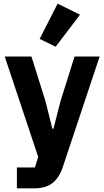

<svg xmlns="http://www.w3.org/2000/svg" viewBox="-20 -836 574 1056"><path d="M286 -579 198 -622 297 -816 420 -755ZM73 200V85H172L190 27L6 -525H153L230 -280L268 -128H274L313 -280L390 -525H528L326 81Q305 143 268 171.5Q231 200 165 200Z"/></svg>

Font: Anuphan
Style: Bold
Weight: 700
Designer: Mike Abbink, Paul van der Laan, Pieter van Rosmalen, Mint Tantisuwanna
Foundry: Bold Monday; Cadson Demak
Version: Version 3.002;hotconv 1.0.109;makeotfexe 2.5.65596